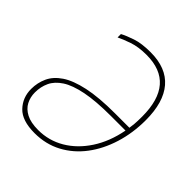

<svg xmlns="http://www.w3.org/2000/svg" viewBox="-197 -862 1010 1010"><g transform="rotate(45 308.0 -356.5)"><path d="M217 10Q124 10 82 -34Q40 -78 40 -142Q40 -188 58.5 -228.5Q77 -269 121.5 -299Q166 -329 244.5 -346Q323 -363 443 -363H550Q552 -373 554 -395Q556 -417 556 -452Q556 -698 343 -698Q283 -698 239.5 -683Q196 -668 170 -655V-680Q196 -694 239 -708.5Q282 -723 348 -723Q465 -723 524 -654Q583 -585 583 -452Q583 -357 557 -273Q531 -189 483 -125.5Q435 -62 367.5 -26Q300 10 217 10ZM219 -15Q298 -15 365 -54.5Q432 -94 479.5 -166.5Q527 -239 546 -338H439Q326 -338 253.5 -323.5Q181 -309 140.5 -282.5Q100 -256 83.5 -220.5Q67 -185 67 -143Q67 -108 82 -79Q97 -50 130.5 -32.5Q164 -15 219 -15Z"/></g></svg>

Font: Noto Sans Disp Thin
Style: Italic
Weight: 100
Italic angle: -12°
Designer: Monotype Design Team
Foundry: Monotype Imaging Inc.
Version: Version 2.000;GOOG;noto-source:20170915:90ef993387c0